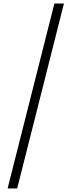

<svg xmlns="http://www.w3.org/2000/svg" viewBox="-20 -886 403 1084"><path d="M23 178H77L341 -866H287Z"/></svg>

Font: Noto Sans Malayalam UI Condensed Light
Style: Regular
Weight: 300
Width: 3
Designer: Jelle Bosma - Monotype Design Team
Foundry: Monotype Imaging Inc.
Version: Version 2.104